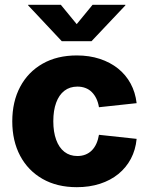

<svg xmlns="http://www.w3.org/2000/svg" viewBox="-20 -778 626 809"><path d="M303.7 10.7Q220.2 10.7 159.2 -24.2Q98.1 -59.1 64.9 -121.6Q31.7 -184.1 31.7 -266.6Q31.7 -349.6 64.9 -412.1Q98.1 -474.6 159.2 -509.5Q220.2 -544.4 303.7 -544.4Q356.4 -544.4 400.4 -530Q444.3 -515.6 477.3 -489.3Q510.3 -462.9 530.3 -426Q550.3 -389.2 555.7 -343.3L397 -326.2Q393.6 -346.7 386 -362.5Q378.4 -378.4 366.9 -389.9Q355.5 -401.4 340.1 -407.2Q324.7 -413.1 306.2 -413.1Q273.9 -413.1 251.2 -395.5Q228.5 -377.9 216.6 -345.2Q204.6 -312.5 204.6 -267.1Q204.6 -222.2 216.6 -189.2Q228.5 -156.2 251.2 -138.4Q273.9 -120.6 306.2 -120.6Q324.7 -120.6 340.1 -126.7Q355.5 -132.8 366.9 -144.3Q378.4 -155.8 386 -172.6Q393.6 -189.5 397 -210L555.7 -192.9Q551.3 -146.5 531.5 -109.1Q511.7 -71.8 478.8 -44.9Q445.8 -18.1 401.4 -3.7Q356.9 10.7 303.7 10.7ZM236.3 -757.8 303.2 -676.3 370.1 -757.8H508.3V-755.4L365.7 -604.5H240.2L98.6 -755.4V-757.8Z"/></svg>

Font: Inter 20pt ExtraBold
Style: Regular
Weight: 800
Version: Version 4.001;git-66647c0bb